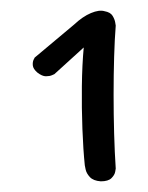

<svg xmlns="http://www.w3.org/2000/svg" viewBox="-20 -667 278 360"><path d="M169 -327Q155 -328 148.5 -335Q142 -342 140.5 -349.5Q139 -357 139 -357Q136 -386 134.5 -425.5Q133 -465 133.5 -505.5Q134 -546 137 -578L82 -528Q82 -528 77.5 -526Q73 -524 66 -524Q59 -524 50 -531Q42 -538 41.5 -544.5Q41 -551 43 -555Q45 -559 45 -559L119 -621Q135 -636 150.5 -642.5Q166 -649 176 -646Q187 -644 191 -637.5Q195 -631 196 -625Q197 -619 197 -619Q195 -594 194 -560.5Q193 -527 193 -489.5Q193 -452 194 -416.5Q195 -381 197 -351Q197 -351 196 -345Q195 -339 189 -333Q183 -327 169 -327Z"/></svg>

Font: Sour Gummy Medium
Style: Regular
Weight: 500
Designer: Stefie Justprince
Foundry: Eifetstype
Version: Version 1.000